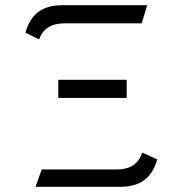

<svg xmlns="http://www.w3.org/2000/svg" viewBox="-20 -721 662 741"><path d="M469 -343V-413H205V-343ZM527 -631 548 -701H223C145 -701 100 -670 78 -595L131 -569C145 -610 179 -631 229 -631ZM442 0C520 0 565 -31 587 -106L529 -132C513 -85 479 -67 430 -67H141L117 0Z"/></svg>

Font: Advent Pro
Style: Medium
Weight: 500
Designer: Andreas Kalpakidis
Foundry: Andreas Kalpakidis
Version: Version 2.002 2008